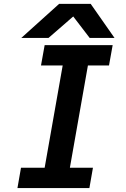

<svg xmlns="http://www.w3.org/2000/svg" viewBox="-20 -954 640 974"><path d="M86.5 -103H206.5L298 -622H188L206.5 -725H551.5L533 -622H426L334.5 -103H451.5L433.5 0H68.5ZM280 -934.5H440L561 -761.5H435L351.5 -870.5L226 -761.5H88Z"/></svg>

Font: JuliaMono
Style: Bold Italic
Weight: 700
Italic angle: -9°
Monospace: yes
Designer: cormullion
Foundry: corm
Version: Version 0.057; ttfautohint (v1.8.4)